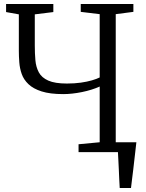

<svg xmlns="http://www.w3.org/2000/svg" viewBox="-20 -763 734 963"><path d="M580.5 180Q579 157.5 578 134.2Q577 111 576 88.2Q575 65.5 573.8 43.2Q572.5 21 571.5 -0.5L524 -49.5H664Q661.5 -26.5 658.8 -3.8Q656 19 653.5 42.2Q651 65.5 648.2 88.5Q645.5 111.5 642.5 134.5Q639.5 157.5 637 180ZM480 -329Q441.5 -311.5 391 -301.2Q340.5 -291 297 -291Q231 -291 188.8 -304.5Q146.5 -318 122.8 -340.8Q99 -363.5 89 -391.8Q79 -420 76.8 -450.2Q74.5 -480.5 74.5 -508V-691L10.5 -702.5V-743H247.5V-702.5L154.5 -691V-535Q154.5 -495.5 157.5 -461Q160.5 -426.5 174.8 -400Q189 -373.5 222.2 -358.8Q255.5 -344 315.5 -344Q354 -344 385.5 -348.5Q417 -353 441 -360Q465 -367 480 -374.5V-692L385 -703.5V-743H649V-703.5L560.5 -692V-49.5L650 -38.5V0H374V-39.5L480 -49.5Z"/></svg>

Font: Merriweather 36pt Light
Style: Regular
Weight: 300
Designer: Eben Sorkin
Foundry: Eben Sorkin
Version: Version 2.100